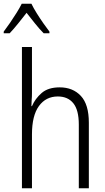

<svg xmlns="http://www.w3.org/2000/svg" viewBox="-45 -1013 565 1033"><path d="M73 0V-760H127V-513Q127 -493 125.5 -476.5Q124 -460 124 -442H127Q144 -482 179 -512.5Q214 -543 276 -543Q347 -543 390 -497Q433 -451 433 -353V0H379V-343Q379 -421 349.5 -457.5Q320 -494 266 -494Q202 -494 164.5 -442.5Q127 -391 127 -290V0ZM-25 -843Q-9 -864 9.5 -891Q28 -918 44.5 -944.5Q61 -971 72 -993H124Q135 -970 152.5 -942Q170 -914 188.5 -887.5Q207 -861 221 -843V-834H190Q167 -857 143.5 -886.5Q120 -916 98 -944Q77 -917 52.5 -886.5Q28 -856 7 -834H-25Z"/></svg>

Font: Noto Sans Mono ExtraCondensed Light
Style: Regular
Weight: 300
Width: 2
Designer: Monotype Design Team
Foundry: Monotype Imaging Inc.
Version: Version 2.014; ttfautohint (v1.8.4.7-5d5b)